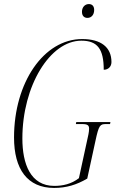

<svg xmlns="http://www.w3.org/2000/svg" viewBox="-20 -914 570 944"><path d="M410 -826C429 -826 443 -841 443 -865C443 -885 432 -894 417 -894C397 -894 383 -878 383 -856C383 -835 395 -826 410 -826ZM246 10C306 10 356 -5 409 -36L449 -220C466 -300 472 -304 502 -304H521L523 -314H355L353 -304H384C412 -304 418 -297 418 -281C418 -264 413 -245 408 -222L368 -38C331 -9 288 0 247 0C130 0 90 -108 90 -233C90 -492 226 -714 380 -714C460 -714 490 -672 490 -571C512 -571 528 -586 528 -609C528 -682 476 -722 384 -722C195 -722 49 -508 49 -238C49 -83 114 10 246 10Z"/></svg>

Font: Noto Serif Display ExtraCondensed ExtraLight
Style: Italic
Weight: 200
Width: 2
Italic angle: -12°
Designer: Monotype Design Team
Foundry: Monotype Imaging Inc.
Version: Version 2.009